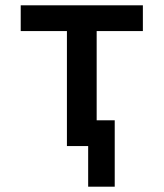

<svg xmlns="http://www.w3.org/2000/svg" viewBox="-20 -550 616 723"><path d="M312 153H412V-97H344V-433H518V-530H58V-433H232V0H312Z"/></svg>

Font: Iosevka Sparkle Semibold
Style: Regular
Weight: 600
Designer: Belleve Invis
Foundry: Belleve Invis
Version: Version 4.5.0; ttfautohint (v1.8.3)